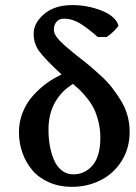

<svg xmlns="http://www.w3.org/2000/svg" viewBox="-20 -722 534 752"><path d="M397.9 -577.1H362.8Q323.2 -612.3 292.7 -630.6Q262.2 -648.9 231.9 -648.9Q210.9 -648.9 200.9 -636.2Q190.9 -623.5 190.9 -606Q190.9 -586.4 213.1 -563.5Q235.4 -540.5 279.8 -504.9Q308.1 -483.4 326.9 -467.8Q345.7 -452.1 373 -427.2Q400.4 -402.3 418.2 -379.4Q436 -356.4 453.4 -328.6Q470.7 -300.8 479.2 -269.8Q487.8 -238.8 487.8 -206.1Q487.8 -141.1 456.3 -91.3Q424.8 -41.5 373.5 -15.9Q322.3 9.8 261.2 9.8Q211.9 9.8 171.6 -8.1Q131.3 -25.9 106.2 -55.9Q81.1 -85.9 67.6 -124Q54.2 -162.1 54.2 -204.1Q54.2 -244.6 68.8 -281.5Q83.5 -318.4 108.4 -346.4Q133.3 -374.5 161.4 -395Q189.5 -415.5 221.2 -430.2Q153.3 -493.2 132.6 -522.7Q111.8 -552.2 111.8 -589.8Q111.8 -632.3 153.1 -667.2Q194.3 -702.1 263.2 -702.1Q322.8 -702.1 377.2 -680.7Q431.6 -659.2 443.8 -623Q443.8 -618.2 428.5 -602.5Q413.1 -586.9 397.9 -577.1ZM267.1 -39.1Q312 -39.1 342.5 -74.2Q373 -109.4 373 -183.1Q373 -215.8 365.5 -245.8Q357.9 -275.9 347.7 -296.6Q337.4 -317.4 321 -337.6Q304.7 -357.9 293.2 -368.9Q281.7 -379.9 266.1 -393.1Q223.1 -368.2 196.5 -322.8Q169.9 -277.3 169.9 -213.9Q169.9 -182.6 174.8 -153.6Q179.7 -124.5 190.4 -97.9Q201.2 -71.3 220.9 -55.2Q240.7 -39.1 267.1 -39.1Z"/></svg>

Font: Linear Smooth
Style: Bold
Weight: 700
Designer: Philipp H. Poll, Flanker
Foundry: Philipp H. Poll, reworked by Flanker
Version: Version 1.061 | FøM Fix